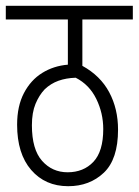

<svg xmlns="http://www.w3.org/2000/svg" viewBox="-20 -642 478 662"><path d="M438 -575H264V-415Q326 -381 356.5 -324Q387 -267 387 -195Q387 -93 338 -46.5Q289 0 215 0Q136 0 87.5 -56Q39 -112 39 -212Q39 -276 62.5 -321Q86 -366 125.5 -390.5Q165 -415 214 -419V-575H0V-622H438ZM213 -48Q268 -48 302 -84Q336 -120 336 -197Q336 -252 312 -301Q288 -350 241 -374Q208 -373 181.5 -363.5Q155 -354 134 -334Q115 -314 102.5 -284Q90 -254 90 -210Q90 -127 125 -87.5Q160 -48 213 -48Z"/></svg>

Font: Noto Sans ExtraCondensed Light
Style: Regular
Weight: 300
Width: 2
Designer: Monotype Design Team
Foundry: Monotype Imaging Inc.
Version: Version 2.013; ttfautohint (v1.8.4.7-5d5b)